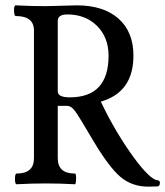

<svg xmlns="http://www.w3.org/2000/svg" viewBox="-20 -686 618 718"><path d="M535 12Q474 12 431 -24Q388 -60 328 -161Q274 -253 260 -271.5Q246 -290 232 -290H196V-94Q196 -37 260 -37Q265 -37 264.5 -17Q264 3 260 3Q204 0 151 0Q97 0 42 3Q36 3 36 -17Q36 -37 42 -37Q107 -37 107 -94V-572Q107 -626 39 -626Q33 -626 32.5 -646Q32 -666 39 -666Q95 -663 151 -663Q171 -663 209.5 -664.5Q248 -666 267 -666Q367 -666 423 -616.5Q479 -567 479 -478Q479 -341 357 -306Q412 -190 484 -92Q542 -15 568 -12Q578 -12 578 -2Q578 9 570 11Q567 11 554.5 11.5Q542 12 535 12ZM241 -322Q386 -322 386 -478Q386 -546 343 -589Q300 -632 232 -632Q196 -632 196 -608V-344Q196 -322 241 -322Z"/></svg>

Font: Junicode Cond Medium
Style: Regular
Weight: 500
Width: 3
Designer: Peter S. Baker
Version: Version 2.201